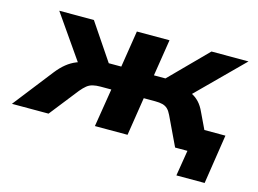

<svg xmlns="http://www.w3.org/2000/svg" viewBox="-134 -650 1254 932"><g transform="rotate(15 493.0 -183.5)"><path d="M814 129 835 0H786L804 -119H994L956 129ZM-47 0 109 -200Q131 -228 154 -246.5Q177 -265 203.5 -275.5Q230 -286 261 -289L236 -240L58 -496H232L356 -312H419L448 -496H612L583 -312H641L823 -496H1009L752 -240L729 -288Q759 -285 781 -274.5Q803 -264 820 -246Q837 -228 850 -199L945 0H773L704 -145Q695 -164 684.5 -174Q674 -184 659 -188Q644 -192 621 -192H564L534 0H370L401 -192H347Q325 -192 308.5 -188Q292 -184 279 -173.5Q266 -163 251 -145L137 0Z"/></g></svg>

Font: Nunito Sans 10pt SemiExpanded ExtraBold
Style: Italic
Weight: 800
Width: 6
Italic angle: -9°
Designer: Vernon Adams
Foundry: Vernon Adams
Version: Version 3.101;gftools[0.9.27]